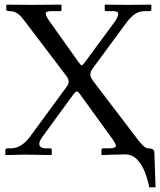

<svg xmlns="http://www.w3.org/2000/svg" viewBox="-20 -666 690 827"><path d="M521 -1C589 -1 615 100 623 141H650L645 -7C645 -18 641 -27 618 -27C604 -27 587 -46 562 -80L385 -312C375 -325 369 -335 369 -345C369 -354 373 -363 382 -375L522 -565C555 -610 578 -618 606 -618H623C631 -618 632 -622 632 -625V-645L629 -646C612 -646 537 -645 532 -645C521 -645 454 -646 433 -646L431 -645V-625C431 -620 434 -618 438 -618H468C482 -618 489 -615 489 -606C489 -599 484 -586 474 -572L345 -397C339 -389 335 -385 332 -385C329 -385 325 -389 320 -396L195 -572C185 -586 177 -599 177 -607C177 -614 183 -618 200 -618H240C243 -618 245 -620 245 -625V-645C244 -645 240 -646 240 -646C210 -646 118 -645 113 -645C102 -645 38 -646 12 -646L7 -645V-625C7 -619 14 -618 19 -618H21C53 -618 68 -600 91 -569L262 -344C271 -333 276 -324 276 -314C276 -308 273 -300 266 -291L112 -81C89 -49 62 -27 26 -27H14C8 -27 3 -25 3 -20V0L4 2C4 2 83 0 88 0C103 0 200 2 200 2L203 0V-20C203 -23 202 -26 197 -27H178C159 -27 149 -35 149 -46C149 -54 154 -64 163 -77L295 -258C302 -267 307 -272 310 -272C314 -272 318 -269 324 -261L460 -73C471 -58 479 -46 479 -39C479 -31 471 -27 447 -27H423C420 -27 417 -24 417 -20V0L420 2C420 2 486 -1 521 -1Z"/></svg>

Font: Libertinus Serif
Style: Regular
Weight: 400
Designer: Philipp H. Poll
Foundry: Khaled Hosny
Version: Version 6.2